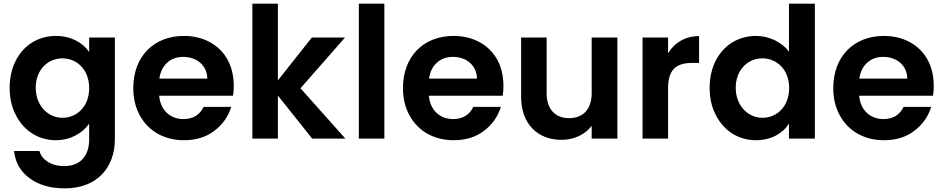

<svg xmlns="http://www.w3.org/2000/svg" viewBox="-20 -760 5174 1053"><path d="M67 -129C111 -41 193 9 286 9C367 9 433 -30 469 -82V4C469 103 413 151 332 151C263 151 211 119 196 68H57C64 131 92 181 143 218C193 255 257 273 336 273C514 273 610 157 610 4V-554H469V-475C433 -527 369 -563 286 -563C239 -563 196 -551 158 -528C81 -481 33 -391 33 -279C33 -222 44 -172 67 -129ZM176 -279C176 -380 245 -440 322 -440C401 -440 469 -379 469 -277C469 -175 401 -114 322 -114C246 -114 176 -178 176 -279Z M747 -127C794 -40 882 9 989 9C1055 9 1111 -8 1156 -43C1201 -77 1232 -121 1248 -174H1097C1075 -129 1038 -107 986 -107C914 -107 860 -155 853 -235H1258C1261 -251 1262 -269 1262 -289C1262 -343 1251 -391 1228 -433C1182 -516 1094 -563 989 -563C824 -563 711 -451 711 -277C711 -220 723 -170 747 -127ZM898 -417C921 -438 950 -448 985 -448C1022 -448 1053 -437 1078 -416C1103 -394 1116 -365 1117 -329H854C859 -366 874 -396 898 -417Z M1364 0H1504V-236L1692 0H1874L1628 -276L1872 -554H1690L1504 -319V-740H1364Z M1948 -740V0H2088V-740Z M2226 -127C2273 -40 2361 9 2468 9C2534 9 2590 -8 2635 -43C2680 -77 2711 -121 2727 -174H2576C2554 -129 2517 -107 2465 -107C2393 -107 2339 -155 2332 -235H2737C2740 -251 2741 -269 2741 -289C2741 -343 2730 -391 2707 -433C2661 -516 2573 -563 2468 -563C2303 -563 2190 -451 2190 -277C2190 -220 2202 -170 2226 -127ZM2377 -417C2400 -438 2429 -448 2464 -448C2501 -448 2532 -437 2557 -416C2582 -394 2595 -365 2596 -329H2333C2338 -366 2353 -396 2377 -417Z M2838 -554V-229C2838 -79 2930 7 3060 7C3128 7 3189 -22 3225 -70V0H3366V-554H3225V-249C3225 -161 3178 -112 3101 -112C3025 -112 2978 -161 2978 -249V-554Z M3644 0V-276C3644 -379 3689 -415 3777 -415H3814V-562C3739 -562 3680 -527 3644 -468V-554H3504V0Z M3872 -279C3872 -222 3883 -172 3906 -129C3950 -41 4032 9 4125 9C4208 9 4272 -27 4307 -82V0H4449V-740H4307V-477C4268 -529 4198 -563 4126 -563C4079 -563 4036 -551 3997 -528C3920 -481 3872 -391 3872 -279ZM4036 -366C4063 -414 4109 -440 4161 -440C4240 -440 4308 -379 4308 -277C4308 -175 4240 -114 4161 -114C4085 -114 4015 -178 4015 -279C4015 -312 4022 -341 4036 -366Z M4586 -127C4633 -40 4721 9 4828 9C4894 9 4950 -8 4995 -43C5040 -77 5071 -121 5087 -174H4936C4914 -129 4877 -107 4825 -107C4753 -107 4699 -155 4692 -235H5097C5100 -251 5101 -269 5101 -289C5101 -343 5090 -391 5067 -433C5021 -516 4933 -563 4828 -563C4663 -563 4550 -451 4550 -277C4550 -220 4562 -170 4586 -127ZM4737 -417C4760 -438 4789 -448 4824 -448C4861 -448 4892 -437 4917 -416C4942 -394 4955 -365 4956 -329H4693C4698 -366 4713 -396 4737 -417Z"/></svg>

Font: Poppins SemiBold
Style: Regular
Weight: 600
Designer: Ninad Kale (Devanagari), Jonny Pinhorn (Latin)
Foundry: Indian Type Foundry
Version: 4.004